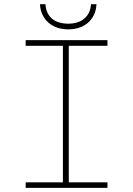

<svg xmlns="http://www.w3.org/2000/svg" viewBox="-20 -904 640 924"><path d="M103.5 -710.9H497.1V-683.6H311V-26.4H497.1V0H103.5V-26.4H282.7V-683.6H103.5ZM444.3 -883.8Q442.9 -855 432.1 -832.5Q421.4 -810.1 403.3 -794.4Q385.3 -778.8 361.1 -770.8Q336.9 -762.7 308.6 -762.7Q280.3 -762.7 256.1 -770.8Q231.9 -778.8 213.9 -794.4Q195.8 -810.1 184.8 -832.5Q173.8 -855 172.4 -883.8H198.7Q200.2 -859.9 208.7 -842.3Q217.3 -824.7 231.7 -813Q246.1 -801.3 265.6 -795.7Q285.2 -790 308.6 -790Q331.1 -790 350.6 -795.9Q370.1 -801.8 384.5 -813.5Q398.9 -825.2 407.7 -842.8Q416.5 -860.4 418 -883.8Z"/></svg>

Font: Roboto Mono Thin
Style: Regular
Weight: 250
Designer: Google
Version: Version 2.000985; 2015; ttfautohint (v1.3)